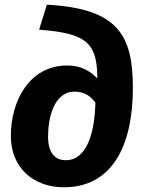

<svg xmlns="http://www.w3.org/2000/svg" viewBox="-20 -778 609 815"><path d="M251 17C456 17 544 -159 544 -405C544 -629 481 -742 179 -758L146 -652C343 -637 392 -599 393 -450V-445C363 -477 323 -500 266 -500C102 -500 26 -346 26 -201C26 -64 124 17 251 17ZM259 -98C213 -98 184 -130 184 -198C184 -276 208 -389 297 -389C337 -389 364 -371 385 -342C382 -217 350 -98 259 -98Z"/></svg>

Font: Fira Sans
Style: Bold Italic
Weight: 700
Italic angle: -8°
Designer: bBox Type GmbH & Carrois Corporate GbR & Edenspiekermann AG
Foundry: bBox Type GmbH & Carrois Corporate GbR & Edenspiekermann AG
Version: Version 4.301;PS 004.301;hotconv 1.0.88;makeotf.lib2.5.64775